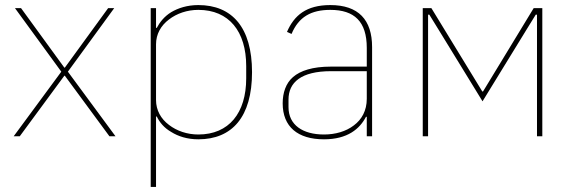

<svg xmlns="http://www.w3.org/2000/svg" viewBox="-20 -538 2266 758"><path d="M34 0 222 -255 39 -506H63L234 -271H236L407 -506H431L248 -255L436 0H412L236 -239H234L58 0Z M575 -506H596V-428H599C610 -449 628 -473 656 -490C683 -506 719 -518 763 -518C896 -518 975 -430 975 -253C975 -76 896 12 763 12C719 12 683 0 656 -17C628 -33 610 -55 599 -78H596V200H575ZM763 -7C884 -7 952 -92 952 -229V-277C952 -414 884 -499 763 -499C719 -499 678 -485 647 -461C615 -437 596 -403 596 -363V-143C596 -103 615 -69 647 -45C678 -21 719 -7 763 -7Z M1284 -518C1189 -518 1141 -477 1113 -412L1131 -404C1159 -471 1208 -499 1284 -499C1379 -499 1428 -453 1428 -349V-275H1286C1214 -275 1166 -259 1137 -234C1108 -209 1096 -171 1096 -130C1096 -38 1155 12 1259 12C1352 12 1400 -29 1425 -77H1428V0H1449V-352C1449 -460 1395 -518 1284 -518ZM1428 -148C1428 -101 1408 -66 1377 -43C1346 -19 1304 -7 1259 -7C1176 -7 1119 -44 1119 -115V-145C1119 -212 1168 -257 1287 -257H1428V-148Z M1649 -506H1683L1884 -177H1887L2087 -506H2121V0H2100V-480H2095L2058 -420L1885 -138L1712 -420L1675 -480H1670V0H1649Z"/></svg>

Font: Plexus Sans Thin
Style: Regular
Weight: 250
Version: Version 2.001;PS 002.001;hotconv 1.0.70;makeotf.lib2.5.58329